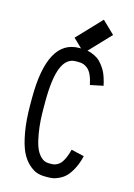

<svg xmlns="http://www.w3.org/2000/svg" viewBox="-132 -943 713 1022"><g transform="rotate(15 225.0 -431.5)"><path d="M251.5 -676.3 183.1 -742.2 309.1 -875 377.4 -809.1ZM237.8 12.2H222.7Q198.7 12.2 177.2 5.4Q155.8 -1.5 130.9 -24.2Q106 -46.9 88.4 -83.7Q70.8 -120.6 59.1 -186.5Q47.4 -252.4 47.4 -339.8V-372.6Q47.4 -695.8 222.2 -695.8H237.8Q264.2 -695.8 286.9 -688Q309.6 -680.2 325 -669.4Q340.3 -658.7 353.3 -641.6Q366.2 -624.5 373.3 -611.3Q380.4 -598.1 386.5 -579.6Q392.6 -561 394.3 -553.7Q396 -546.4 398.4 -534.7L327.1 -520Q320.8 -551.3 311 -572.5Q301.3 -593.8 288.8 -604.2Q276.4 -614.7 264.4 -618.7Q252.4 -622.6 237.8 -622.6H222.2Q170.9 -622.6 145.8 -561.5Q120.6 -500.5 120.6 -372.6V-339.8Q120.6 -304.2 122.6 -271Q124.5 -237.8 131.1 -198Q137.7 -158.2 148.2 -129.2Q158.7 -100.1 178 -80.6Q197.3 -61 222.7 -61H237.8Q245.6 -61 252.2 -62.3Q258.8 -63.5 269.5 -69.1Q280.3 -74.7 288.8 -84.7Q297.4 -94.7 306.6 -114.7Q315.9 -134.8 322.3 -162.1L393.6 -145.5Q383.8 -104 367.4 -73.2Q351.1 -42.5 335 -26.6Q318.8 -10.7 298.8 -1.5Q278.8 7.8 265.4 10Q252 12.2 237.8 12.2Z"/></g></svg>

Font: Anka/Coder Narrow
Style: Regular
Weight: 400
Width: 3
Monospace: yes
Version: Version 001.100